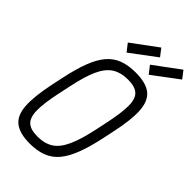

<svg xmlns="http://www.w3.org/2000/svg" viewBox="-309 -1153 1269 1269"><g transform="rotate(45 325.5 -518.0)"><path d="M238 14Q144 14 96.5 -22.5Q49 -59 43 -141.5Q37 -224 66 -363L83 -443Q105 -548 132 -619Q159 -690 195.5 -733Q232 -776 282.5 -795Q333 -814 401 -814Q496 -814 543.5 -777.5Q591 -741 597 -658.5Q603 -576 573 -437L556 -357Q534 -253 506.5 -181.5Q479 -110 443 -67.5Q407 -25 356.5 -5.5Q306 14 238 14ZM240 -55Q307 -55 351.5 -83.5Q396 -112 427 -180Q458 -248 482 -363L499 -443Q524 -560 523.5 -625.5Q523 -691 493 -718Q463 -745 399 -745Q332 -745 287 -716.5Q242 -688 211.5 -621Q181 -554 157 -437L140 -357Q115 -241 116 -175Q117 -109 147 -82Q177 -55 240 -55ZM472 -864 431 -917 611 -1050 651 -998ZM265 -864 224 -917 404 -1050 444 -998Z"/></g></svg>

Font: Victor Mono
Style: Italic
Weight: 400
Italic angle: -12°
Monospace: yes
Designer: Rune Bjørnerås
Version: Version 1.561;gftools[0.9.30]